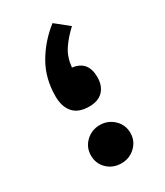

<svg xmlns="http://www.w3.org/2000/svg" viewBox="-146 -614 583 678"><g transform="rotate(-30 146.0 -275.5)"><path d="M236.3 -507.8Q205.6 -479.5 186.3 -450.4Q167 -421.4 163.1 -380.9Q224.1 -373.5 224.1 -307.1Q224.1 -271.5 204.3 -251.2Q184.6 -231 148.4 -231Q104 -231 83 -255.4Q62 -279.8 62 -321.8Q62 -395 95.2 -452.1Q128.4 -509.3 182.1 -551.3ZM65.9 -78.1Q65.9 -111.3 89.6 -133.8Q113.3 -156.2 146 -156.2Q179.2 -156.2 202.9 -133.8Q226.6 -111.3 226.6 -78.1Q226.6 -45.4 202.9 -22.9Q179.2 -0.5 146 -0.5Q112.3 -0.5 89.1 -22.5Q65.9 -44.4 65.9 -78.1Z"/></g></svg>

Font: Vazirmatn RD FD SemiBold
Style: Regular
Weight: 600
Designer: Saber Rastikerdar
Foundry: Saber Rastikerdar
Version: Version 33.003